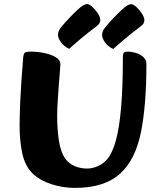

<svg xmlns="http://www.w3.org/2000/svg" viewBox="-20 -904 742 937"><path d="M346 13Q286.5 13 231.7 -4.8Q177 -22.5 141.9 -54.5Q101.9 -92.5 88.4 -156.8Q74.9 -221 75.7 -298Q76.4 -354.7 78.9 -411Q81.4 -467.2 84.8 -514.2Q88.2 -561.1 90.7 -590.9Q93.2 -620.6 93.2 -624.6Q94.7 -639.9 100.3 -646Q106 -652 132.6 -652Q153 -652 177.5 -648.6Q201.9 -645.2 223.9 -637.7Q245.9 -630.2 260.3 -618.7Q274.8 -607.3 274.8 -591.3Q274.8 -584.8 272.3 -556.2Q269.8 -527.7 266.9 -488.1Q264 -448.5 261.5 -407.8Q259 -367.2 259 -337.2Q259 -273 267.6 -216.9Q276.2 -160.8 298.4 -129.9Q317.8 -104.1 345.6 -92.8Q373.4 -81.4 405.1 -81.4Q431.5 -81.4 458.9 -93.8Q486.3 -106.1 504.8 -128.9Q528.7 -158.1 545.4 -218.2Q562.1 -278.3 570.9 -378.2Q579.6 -478.1 579.6 -624.6Q579.6 -639.9 583.7 -646Q587.9 -652 604.7 -652Q622.5 -652 643.3 -645.7Q664.2 -639.4 679.4 -625.9Q694.5 -612.3 694.5 -591.3Q694.5 -391 668 -259.2Q641.5 -127.4 569.8 -60.1Q531.3 -23.8 475.9 -5.4Q420.6 13 346 13ZM532.6 -664.9Q505.9 -677.5 492.2 -697.7Q478.4 -717.9 478.4 -730.2Q478.4 -739.5 480.2 -746.9Q482.1 -754.3 487.9 -762.8Q491.1 -768.1 498.5 -776.8Q505.8 -785.5 515.2 -795.9Q524.6 -806.3 534.6 -816.6Q544.5 -827 553.9 -836.5Q563.4 -846.1 570.7 -852.6Q589.8 -871 601.1 -877.3Q612.4 -883.6 620.7 -883.6Q630.4 -883.6 645.4 -870Q660.3 -856.5 672.4 -838.1Q684.5 -819.8 684.5 -804.8Q684.5 -798.5 680.9 -791Q677.4 -783.4 665.6 -774.6Q649.6 -762.9 629.4 -746.8Q609.2 -730.8 589.9 -714.7Q570.6 -698.6 555.3 -685.2Q539.9 -671.7 532.6 -664.9ZM317.5 -665.7Q290.8 -678.3 277 -698.5Q263.2 -718.7 263.2 -730.9Q263.2 -740.2 265.1 -747.6Q267 -755 272.8 -763.6Q276 -768.8 283.3 -777.5Q290.7 -786.2 300.1 -796.7Q309.5 -807.1 319.4 -817.4Q329.4 -827.7 338.8 -837.3Q348.3 -846.9 355.5 -853.4Q374.7 -871.8 386 -878Q397.3 -884.3 405.6 -884.3Q415.3 -884.3 430.3 -870.8Q445.2 -857.2 457.3 -838.9Q469.4 -820.6 469.4 -805.5Q469.4 -799.3 465.8 -791.7Q462.3 -784.2 450.5 -775.4Q434.5 -763.7 414.3 -747.6Q394.1 -731.5 374.8 -715.5Q355.5 -699.4 340.2 -685.9Q324.8 -672.5 317.5 -665.7Z"/></svg>

Font: Briem Hand Thin
Style: Regular
Weight: 100
Designer: Gunnlaugur SE Briem, Eben Sorkin
Foundry: Sorkin Type Co.
Version: Version 1.003